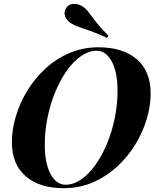

<svg xmlns="http://www.w3.org/2000/svg" viewBox="-20 -969 817 1003"><path d="M486 -704Q444 -704 404 -676.5Q364 -649 329.5 -600.5Q295 -552 269 -489.5Q243 -427 228.5 -356Q214 -285 214 -213Q214 -115 244.5 -59.5Q275 -4 322 -4Q364 -4 404 -31.5Q444 -59 478.5 -107.5Q513 -156 539 -218.5Q565 -281 579.5 -352Q594 -423 594 -495Q594 -593 563.5 -648.5Q533 -704 486 -704ZM42 -226Q42 -292 63 -362Q84 -432 123 -496Q162 -560 217.5 -611Q273 -662 343 -692Q413 -722 495 -722Q622 -722 694.5 -659.5Q767 -597 767 -481Q767 -415 746 -345.5Q725 -276 685.5 -212Q646 -148 590 -97Q534 -46 464.5 -16Q395 14 313 14Q186 14 114 -48.5Q42 -111 42 -226ZM539 -771Q488 -795 453 -807Q418 -819 393.5 -827.5Q369 -836 348 -849Q329 -862 320.5 -883Q312 -904 324 -925Q337 -947 362.5 -948.5Q388 -950 407 -938Q428 -926 443.5 -904.5Q459 -883 482.5 -853Q506 -823 547 -782Z"/></svg>

Font: Playfair Display
Style: Bold Italic
Weight: 700
Italic angle: -14°
Designer: Claus Eggers Sørensen
Foundry: Claus Eggers Sørensen
Version: Version 1.203